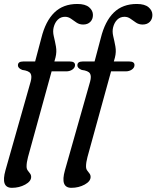

<svg xmlns="http://www.w3.org/2000/svg" viewBox="-32 -738 769 943"><path d="M56 -417Q56 -436 81.5 -436H140.5L171 -551Q191.5 -634 234.8 -676.2Q278 -718.5 348 -718.5Q386.5 -718.5 405.5 -702.5Q424.5 -686.5 424.5 -664.5Q424.5 -643.5 411.5 -630.5Q398.5 -617.5 376.5 -617.5Q358 -617.5 344 -627Q330 -636.5 316.8 -646Q303.5 -655.5 287.5 -655.5Q266.5 -655.5 252 -641.5Q237.5 -627.5 231.5 -603.5Q226.5 -583.5 232.2 -559.8Q238 -536 242.8 -509.5Q247.5 -483 240.5 -455.5L235 -436H311Q336.5 -436 336.5 -418.5Q336.5 -405.5 323.8 -396.5Q311 -387.5 293 -387.5H221.5L105.5 33.5Q98.5 60 98.5 79Q98.5 91.5 104 99Q109.5 106.5 115.2 113.8Q121 121 121 131Q121 152.5 91.8 168.5Q62.5 184.5 26.5 184.5Q-29.5 184.5 -5 98L118.5 -337Q126 -364 117.8 -377.2Q109.5 -390.5 77.5 -394.5Q56 -403 56 -417ZM348 -417Q348 -436 373.5 -436H432.5L463 -551Q483.5 -634 526.8 -676.2Q570 -718.5 640 -718.5Q678.5 -718.5 697.5 -702.5Q716.5 -686.5 716.5 -664.5Q716.5 -643.5 703.5 -630.5Q690.5 -617.5 668.5 -617.5Q650 -617.5 636 -627Q622 -636.5 608.8 -646Q595.5 -655.5 579.5 -655.5Q558.5 -655.5 544 -641.5Q529.5 -627.5 523.5 -603.5Q518.5 -583.5 524.2 -559.8Q530 -536 534.8 -509.5Q539.5 -483 532.5 -455.5L527 -436H603Q628.5 -436 628.5 -418.5Q628.5 -405.5 615.8 -396.5Q603 -387.5 585 -387.5H513.5L397.5 33.5Q390.5 60 390.5 79Q390.5 91.5 396 99Q401.5 106.5 407.2 113.8Q413 121 413 131Q413 152.5 383.8 168.5Q354.5 184.5 318.5 184.5Q262.5 184.5 287 98L410.5 -337Q418 -364 409.8 -377.2Q401.5 -390.5 369.5 -394.5Q348 -403 348 -417Z"/></svg>

Font: Fraunces 72pt Soft
Style: Italic
Weight: 400
Italic angle: -16°
Version: Version 1.000;[b76b70a41]